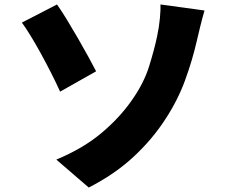

<svg xmlns="http://www.w3.org/2000/svg" viewBox="-20 -785 1040 859"><path d="M232 -71Q352 -121 433.5 -189.5Q515 -258 568 -334Q623 -411 647 -488Q671 -565 683 -623Q692 -665 695.5 -704.5Q699 -744 698 -765L895 -738Q885 -704 875.5 -665Q866 -626 860 -600Q840 -513 807.5 -424.5Q775 -336 720 -252Q662 -162 577.5 -83.5Q493 -5 377 54ZM235 -765Q255 -737 279 -697.5Q303 -658 328 -615Q353 -572 374.5 -532.5Q396 -493 410 -466L249 -375Q229 -419 206.5 -463Q184 -507 161.5 -548Q139 -589 117.5 -624Q96 -659 78 -684Z"/></svg>

Font: Noto Sans SC Black
Style: Regular
Weight: 900
Designer: Ryoko NISHIZUKA  (kana, bopomofo & ideographs); Paul D. Hunt (Latin, Greek & Cyrillic); Sandoll Communications , Soo-you
Foundry: Adobe
Version: Version 2.004-H2;hotconv 1.0.118;makeotfexe 2.5.65603